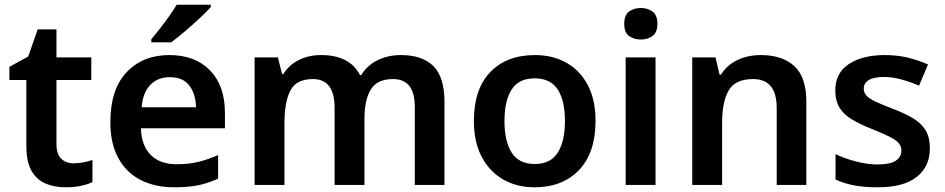

<svg xmlns="http://www.w3.org/2000/svg" viewBox="-20 -786 4015 816"><path d="M292 -92Q314 -92 335 -96Q356 -100 373 -106V-12Q352 -2 323 4Q294 10 259 10Q212 10 174.5 -5.5Q137 -21 114.5 -59Q92 -97 92 -166V-446H20V-502L100 -546L140 -661H220V-542H368V-446H220V-172Q220 -132 240 -112Q260 -92 292 -92Z M700 -552Q809 -552 872.5 -487Q936 -422 936 -306V-241H579Q581 -168 620 -128Q659 -88 731 -88Q782 -88 823 -98Q864 -108 907 -127V-27Q867 -8 824 1Q781 10 720 10Q640 10 579 -20.5Q518 -51 483.5 -113Q449 -175 449 -267Q449 -406 518 -479Q587 -552 700 -552ZM702 -458Q650 -458 618.5 -425Q587 -392 582 -330H813Q812 -386 785 -422Q758 -458 702 -458ZM876 -756Q859 -737 828.5 -708.5Q798 -680 765 -652Q732 -624 707 -606H623V-619Q638 -637 658.5 -663Q679 -689 698.5 -716.5Q718 -744 731 -766H876Z M1683 -552Q1775 -552 1822 -505Q1869 -458 1869 -353V0H1743V-328Q1743 -391 1720 -420.5Q1697 -450 1650 -450Q1584 -450 1556.5 -406.5Q1529 -363 1529 -282V0H1402V-328Q1402 -450 1310 -450Q1240 -450 1214.5 -402Q1189 -354 1189 -264V0H1062V-542H1161L1179 -471H1184Q1208 -510 1250 -531Q1292 -552 1345 -552Q1466 -552 1510 -467H1515Q1542 -510 1586.5 -531Q1631 -552 1683 -552Z M2511 -272Q2511 -137 2441 -63.5Q2371 10 2251 10Q2177 10 2119 -23Q2061 -56 2027.5 -119Q1994 -182 1994 -272Q1994 -407 2063.5 -479.5Q2133 -552 2254 -552Q2329 -552 2387 -519.5Q2445 -487 2478 -424.5Q2511 -362 2511 -272ZM2124 -272Q2124 -186 2154.5 -137.5Q2185 -89 2253 -89Q2320 -89 2350.5 -137.5Q2381 -186 2381 -272Q2381 -358 2350.5 -405.5Q2320 -453 2252 -453Q2185 -453 2154.5 -405.5Q2124 -358 2124 -272Z M2704 -752Q2732 -752 2753 -737Q2774 -722 2774 -685Q2774 -648 2753 -633Q2732 -618 2704 -618Q2674 -618 2653.5 -633Q2633 -648 2633 -685Q2633 -722 2653.5 -737Q2674 -752 2704 -752ZM2766 -542V0H2639V-542Z M3213 -552Q3305 -552 3356 -505Q3407 -458 3407 -353V0H3281V-327Q3281 -450 3181 -450Q3105 -450 3077 -402Q3049 -354 3049 -264V0H2922V-542H3021L3038 -469H3044Q3070 -510 3114.5 -531Q3159 -552 3213 -552Z M3932 -156Q3932 -78 3876 -34Q3820 10 3711 10Q3653 10 3610.5 2Q3568 -6 3531 -23V-131Q3570 -112 3619 -99.5Q3668 -87 3709 -87Q3763 -87 3787 -103Q3811 -119 3811 -146Q3811 -163 3800.5 -176.5Q3790 -190 3762.5 -204Q3735 -218 3685 -238Q3635 -258 3600.5 -278.5Q3566 -299 3548 -328.5Q3530 -358 3530 -402Q3530 -476 3588 -514Q3646 -552 3741 -552Q3792 -552 3836.5 -541.5Q3881 -531 3924 -512L3886 -422Q3849 -438 3810 -448.5Q3771 -459 3738 -459Q3695 -459 3673 -446Q3651 -433 3651 -410Q3651 -392 3662.5 -379.5Q3674 -367 3701.5 -354Q3729 -341 3779 -322Q3828 -303 3862.5 -282Q3897 -261 3914.5 -231Q3932 -201 3932 -156Z"/></svg>

Font: Noto Sans Lao UI SemBd
Style: Regular
Weight: 600
Designer: Monotype Design Team
Foundry: Monotype Imaging Inc.
Version: Version 2.000; ttfautohint (v1.8.4.7-5d5b)